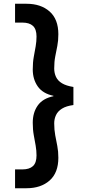

<svg xmlns="http://www.w3.org/2000/svg" viewBox="-20 -831 497 1020"><path d="M121 169H60V69H99Q136 69 155 51.5Q174 34 174 -5Q174 -31 169.5 -57Q165 -83 159.5 -112.5Q154 -142 154 -179Q154 -233 180.5 -270.5Q207 -308 264 -320V-322Q207 -334 180.5 -372Q154 -410 154 -462Q154 -500 159.5 -529.5Q165 -559 169.5 -585Q174 -611 174 -637Q174 -676 155 -693.5Q136 -711 99 -711H60V-811H121Q197 -811 243.5 -770Q290 -729 290 -649Q290 -615 284.5 -587Q279 -559 273.5 -531Q268 -503 268 -467Q268 -443 277.5 -422.5Q287 -402 309.5 -388.5Q332 -375 370 -369V-273Q332 -268 309.5 -254Q287 -240 277.5 -219.5Q268 -199 268 -176Q268 -141 273.5 -112Q279 -83 284.5 -55Q290 -27 290 7Q290 87 243.5 128Q197 169 121 169Z"/></svg>

Font: DM Sans 18pt SemiBold
Style: Regular
Weight: 600
Designer: Colophon Foundry, Jonny Pinhorn
Foundry: Colophon Foundry
Version: Version 4.004;gftools[0.9.30]